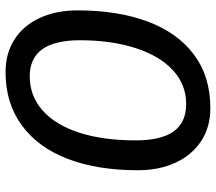

<svg xmlns="http://www.w3.org/2000/svg" viewBox="-62 -688 760 675"><g transform="rotate(-90 317.5 -350.0)"><path d="M57 -245Q57 -387 97 -491.5Q137 -596 215 -653Q293 -710 402 -710Q468 -710 517 -678.5Q566 -647 592.5 -589.5Q619 -532 619 -457Q619 -316 580 -211Q541 -106 464 -48Q387 10 275 10Q209 10 160 -22Q111 -54 84 -111.5Q57 -169 57 -245ZM514 -449Q514 -625 387 -625Q319 -625 268 -580.5Q217 -536 189.5 -452Q162 -368 162 -253Q162 -163 193.5 -119Q225 -75 290 -75Q358 -75 408.5 -121.5Q459 -168 486.5 -253Q514 -338 514 -449Z"/></g></svg>

Font: Niramit Medium
Style: Italic
Weight: 500
Italic angle: -10°
Designer: Katatrad Aksorn Co.,Ltd.
Foundry: Cadson Demak Co.,Ltd.
Version: Version 1.000; ttfautohint (v1.6)